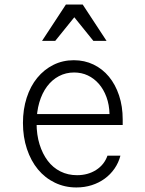

<svg xmlns="http://www.w3.org/2000/svg" viewBox="-20 -815 640 845"><path d="M122 -265H520V-289Q520 -347 504 -395Q488 -443 459.5 -477.5Q431 -512 391.5 -531Q352 -550 305 -550Q256 -550 215 -529.5Q174 -509 144 -472.5Q114 -436 97.5 -385Q81 -334 81 -274Q81 -212 98.5 -159.5Q116 -107 147 -69.5Q178 -32 221.5 -11Q265 10 316 10Q352 10 383.5 0Q415 -10 440.5 -28.5Q466 -47 484 -73Q502 -99 510 -130H453Q439 -90 403 -67Q367 -44 319 -44Q279 -44 246 -60.5Q213 -77 190 -107.5Q167 -138 154 -180Q141 -222 141 -273Q141 -323 153 -364Q165 -405 187 -434.5Q209 -464 239.5 -480Q270 -496 306 -496Q339 -496 366.5 -483Q394 -470 415 -446Q436 -422 448.5 -388Q461 -354 462 -313H122ZM165 -635H223L307 -739L391 -635H449L344 -795H270Z"/></svg>

Font: CommitMonoV142 ExtLt
Style: Regular
Weight: 200
Monospace: yes
Designer: Eigil Nikolajsen
Foundry: Eigil Nikolajsen
Version: Version 1.142